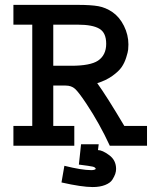

<svg xmlns="http://www.w3.org/2000/svg" viewBox="-20 -589 626 776"><path d="M34.2 -569.3H294.9Q347.7 -569.3 377.4 -564Q407.2 -558.6 434.6 -540Q462.9 -520.5 481 -484.4Q499 -448.2 499 -409.2Q499 -398.4 498 -388.7Q497.1 -378.9 490.2 -356.9Q483.4 -335 471.7 -317.9Q460 -300.8 434.1 -282.2Q408.2 -263.7 373 -252.9Q411.1 -200.2 482.4 -80.1H574.2V0H423.8Q382.8 -88.9 329.1 -169.9Q297.9 -216.8 283.2 -230Q268.6 -243.2 245.1 -243.2H195.3V-80.1H280.3V0H34.2V-80.1H110.4V-489.3H34.2ZM294.9 -489.3H195.3V-323.2H267.6Q344.7 -323.2 376 -343.8Q409.2 -366.2 409.2 -412.1Q409.2 -457 381.3 -473.1Q353.5 -489.3 294.9 -489.3ZM378.9 -5.9 376 17.6Q393.6 17.6 421.4 38.1Q449.2 58.6 449.2 93.8Q449.2 103.5 445.8 113.8Q442.4 124 434.1 137.2Q425.8 150.4 404.8 158.7Q383.8 167 354.5 167Q310.5 167 228.5 148.4L240.2 81.1Q310.5 98.6 348.6 98.6Q362.3 98.6 367.2 93.8Q365.2 86.9 355 84.5Q344.7 82 298.8 76.2L307.6 -5.9Z"/></svg>

Font: Thabit-Bold
Style: Bold
Weight: 700
Designer: Regenerated by Nadim Shaikli
Foundry: MAK Alagha
Version: 0.01